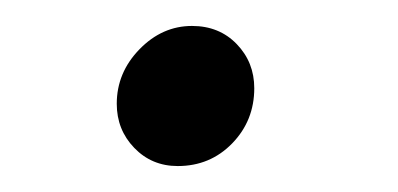

<svg xmlns="http://www.w3.org/2000/svg" viewBox="-20 -395 307 148"><path d="M70 -315Q70 -339 87.5 -357Q105 -375 128 -375Q149 -375 162.5 -361Q176 -347 176 -327Q176 -302 159 -284.5Q142 -267 117 -267Q97 -267 83.5 -281Q70 -295 70 -315Z"/></svg>

Font: Bellota Light
Style: Italic
Weight: 300
Italic angle: -7.5°
Designer: Kemie Guaida
Foundry: Kemie Guaida
Version: Version 4.001